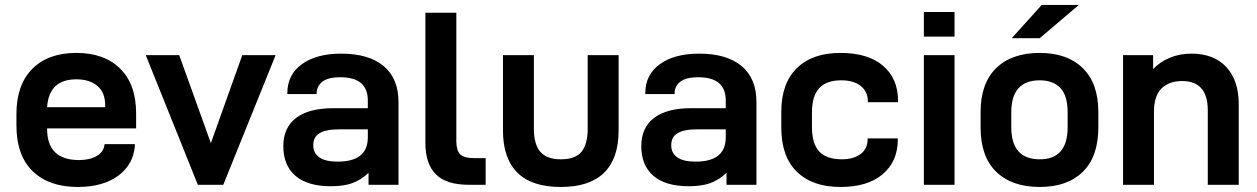

<svg xmlns="http://www.w3.org/2000/svg" viewBox="-20 -741 5041 770"><path d="M168.9 -226.1V-224.1Q168.9 -99.1 296.9 -99.1Q339.8 -99.1 367.7 -115.2Q395.5 -131.3 398.9 -160.2L399.9 -163.1H521V-157.2Q515.6 -82 454.6 -36.6Q393.1 8.8 292 8.8Q176.3 8.8 111.3 -54.2Q45.9 -117.2 45.9 -237.8V-283.2Q45.9 -401.4 109.9 -465.3Q173.3 -528.8 286.1 -528.8Q398.4 -528.8 461.9 -465.8Q525.9 -402.8 525.9 -286.1V-226.1ZM168.9 -311H401.9V-317.9Q401.9 -370.1 370.6 -396.5Q339.4 -422.9 286.1 -422.9Q176.3 -422.9 168.9 -311Z M564.5 -520H698.7L825.7 -167L951.7 -520H1085.4L875.5 0H773.4Z M1578.1 -332V0H1458V-47.9Q1427.7 -19 1392.1 -6.3Q1357.4 5.9 1307.1 5.9Q1213.4 5.9 1164.6 -36.1Q1116.2 -78.1 1116.2 -154.8Q1116.2 -229 1167.5 -268.1Q1219.2 -307.1 1315.9 -307.1H1455.1V-337.9Q1455.1 -431.2 1345.2 -431.2Q1294.9 -431.2 1272.5 -413.1Q1250 -395 1250 -367.2V-363.8H1132.3V-367.2Q1132.3 -441.4 1190.4 -483.4Q1249 -525.9 1348.1 -525.9Q1459 -525.9 1518.6 -476.1Q1578.1 -426.3 1578.1 -332ZM1455.1 -189.9V-222.2H1338.9Q1286.6 -222.2 1261.2 -206.5Q1236.3 -191.4 1236.3 -158.2Q1236.3 -127 1260.7 -109.9Q1285.2 -92.8 1334 -92.8Q1455.1 -92.8 1455.1 -189.9Z M1728.5 -41.5Q1686 -83 1686 -168V-689.9H1810.1V-175.8Q1810.1 -137.7 1825.2 -122.6Q1840.8 -106.9 1880.9 -106.9H1927.7V0H1858.9Q1770.5 0 1728.5 -41.5Z M2055.2 -48.3Q1997.1 -106 1997.1 -217.8V-520H2121.1V-224.1Q2121.1 -163.1 2146.5 -132.8Q2172.4 -102.1 2229 -102.1Q2287.6 -102.1 2312 -132.3Q2336.9 -163.1 2336.9 -224.1V-520H2460.9V-217.8Q2460.9 -105 2402.3 -47.9Q2344.2 8.8 2229 8.8Q2112.8 8.8 2055.2 -48.3Z M3013.7 -332V0H2893.6V-47.9Q2863.3 -19 2827.6 -6.3Q2793 5.9 2742.7 5.9Q2648.9 5.9 2600.1 -36.1Q2551.8 -78.1 2551.8 -154.8Q2551.8 -229 2603 -268.1Q2654.8 -307.1 2751.5 -307.1H2890.6V-337.9Q2890.6 -431.2 2780.8 -431.2Q2730.5 -431.2 2708 -413.1Q2685.5 -395 2685.5 -367.2V-363.8H2567.9V-367.2Q2567.9 -441.4 2626 -483.4Q2684.6 -525.9 2783.7 -525.9Q2894.5 -525.9 2954.1 -476.1Q3013.7 -426.3 3013.7 -332ZM2890.6 -189.9V-222.2H2774.4Q2722.2 -222.2 2696.8 -206.5Q2671.9 -191.4 2671.9 -158.2Q2671.9 -127 2696.3 -109.9Q2720.7 -92.8 2769.5 -92.8Q2890.6 -92.8 2890.6 -189.9Z M3176.3 -51.8Q3113.3 -112.3 3113.3 -230V-292Q3113.3 -407.2 3176.3 -468.3Q3238.8 -528.8 3350.6 -528.8Q3460.4 -528.8 3520.5 -478Q3581.5 -426.8 3581.5 -336.9V-331.1H3460.4V-335Q3460.4 -373.5 3431.6 -396.5Q3403.3 -418.9 3353.5 -418.9Q3295.4 -418.9 3266.1 -388.2Q3236.3 -356.9 3236.3 -290V-231Q3236.3 -163.6 3266.6 -132.3Q3296.4 -102.1 3356.4 -102.1Q3403.3 -102.1 3431.6 -123.5Q3459.5 -144.5 3459.5 -182.1V-186H3580.6V-182.1Q3580.6 -93.3 3519.5 -42Q3459.5 8.8 3350.6 8.8Q3238.8 8.8 3176.3 -51.8Z M3685.1 -692.9H3808.1V-594.2H3685.1ZM3685.1 -520H3808.1V0H3685.1Z M3975.6 -51.8Q3912.6 -112.3 3912.6 -230V-292Q3912.6 -407.2 3975.6 -468.3Q4038.1 -528.8 4149.9 -528.8Q4259.8 -528.8 4322.3 -467.8Q4384.8 -406.7 4384.8 -292V-230Q4384.8 -112.8 4322.3 -51.8Q4260.3 8.8 4149.9 8.8Q4038.1 8.8 3975.6 -51.8ZM4261.7 -231V-290Q4261.7 -356.9 4232.9 -387.7Q4203.6 -418.9 4149.9 -418.9Q4035.6 -418.9 4035.6 -290V-231Q4035.6 -102.1 4149.9 -102.1Q4261.7 -102.1 4261.7 -231ZM4157.7 -721.2H4306.6L4149.9 -587.9H4037.6Z M4483.9 -520H4604.5V-463.9Q4631.8 -493.2 4672.4 -509.8Q4711.9 -525.9 4757.8 -525.9Q4847.7 -525.9 4897.5 -472.7Q4947.8 -418.5 4947.8 -324.2V0H4823.7V-298.8Q4823.7 -416 4720.7 -416Q4667.5 -416 4637.7 -385.7Q4607.9 -355.5 4607.9 -293.9V0H4483.9Z"/></svg>

Font: D-DIN Exp
Style: DINExp-Bold
Weight: 700
Width: 7
Designer: Charles Nix
Foundry: Datto Inc.
Version: Version 1.00